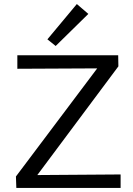

<svg xmlns="http://www.w3.org/2000/svg" viewBox="-20 -932 659 952"><path d="M418 -863 256 -704 215 -737 361 -912ZM165 -64 578 -67V0H61L59 -57L462 -593L66 -591V-658H566L567 -603Z"/></svg>

Font: EauTestInfant Medium
Style: Regular
Weight: 500
Designer: Christian Thalmann (Catharsis Fonts)
Version: Version 0.001;PS 000.001;hotconv 1.0.88;makeotf.lib2.5.64775